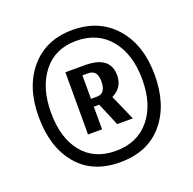

<svg xmlns="http://www.w3.org/2000/svg" viewBox="-118 -879 905 899"><g transform="rotate(-20 334.5 -429.5)"><path d="M333 -100Q196 -100 121 -190Q46 -280 46 -430Q46 -579 123.5 -669Q201 -759 333 -759Q466 -759 545 -669Q624 -579 624 -430Q624 -280 547.5 -190Q471 -100 333 -100ZM562 -429Q562 -555 500.5 -630Q439 -705 332 -705Q226 -705 166.5 -629Q107 -553 107 -429Q107 -303 166 -230Q225 -157 332 -157Q439 -157 500.5 -230.5Q562 -304 562 -429ZM380 -273 332 -387H305V-274H235V-584H333Q458 -584 458 -488Q458 -427 402 -400L458 -273ZM305 -426H335Q379 -426 379 -487Q379 -543 334 -543H305Z"/></g></svg>

Font: Arsenal
Style: Bold
Weight: 700
Designer: Andrij Shevchenko
Foundry: Stairsfor
Version: Version 2.001;PS 002.001;hotconv 1.0.88;makeotf.lib2.5.64775